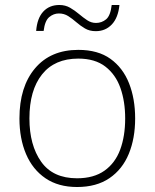

<svg xmlns="http://www.w3.org/2000/svg" viewBox="-20 -833 621 770"><path d="M522 -358Q522 -278 496.5 -216Q471 -154 419 -118.5Q367 -83 289 -83Q214 -83 162.5 -118Q111 -153 84.5 -215Q58 -277 58 -358Q58 -485 120.5 -559Q183 -633 294 -633Q373 -633 423 -597Q473 -561 497.5 -499Q522 -437 522 -358ZM98 -358Q98 -251 145 -184.5Q192 -118 289 -118Q356 -118 399 -148.5Q442 -179 462 -233Q482 -287 482 -358Q482 -426 463 -480Q444 -534 402.5 -566Q361 -598 294 -598Q199 -598 148.5 -534.5Q98 -471 98 -358ZM125 -709Q129 -760 153.5 -786.5Q178 -813 218 -813Q242 -813 261 -802Q280 -791 296.5 -777Q313 -763 329.5 -752Q346 -741 365 -741Q388 -741 405.5 -755.5Q423 -770 428 -813H459Q454 -762 428.5 -735Q403 -708 364 -708Q339 -708 320.5 -719Q302 -730 286 -744Q270 -758 253.5 -768.5Q237 -779 216 -779Q195 -779 177.5 -764.5Q160 -750 155 -709Z"/></svg>

Font: Noto Sans Telugu UI ExtraLight
Style: Regular
Weight: 200
Designer: Jelle Bosma - Monotype Design Team
Foundry: Monotype Imaging Inc.
Version: Version 2.005; ttfautohint (v1.8.4.7-5d5b)